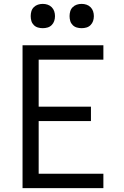

<svg xmlns="http://www.w3.org/2000/svg" viewBox="-20 -968 640 988"><path d="M96 0V-735H512V-661H179V-419H448V-345H179V-74H512V0ZM400 -823Q387 -823 375 -826.5Q363 -830 354 -839Q345 -848 341.5 -860Q338 -872 338 -885Q338 -898 341.5 -910Q345 -922 354 -931Q363 -940 375 -944Q387 -948 400 -948Q413 -948 425 -944Q437 -940 446 -931Q455 -922 459 -910Q463 -898 463 -885Q463 -872 459 -860Q455 -848 446 -839Q437 -830 425 -826.5Q413 -823 400 -823ZM200 -823Q187 -823 175 -826.5Q163 -830 154 -839Q145 -848 141.5 -860Q138 -872 138 -885Q138 -898 141.5 -910Q145 -922 154 -931Q163 -940 175 -944Q187 -948 200 -948Q213 -948 225 -944Q237 -940 246 -931Q255 -922 259 -910Q263 -898 263 -885Q263 -872 259 -860Q255 -848 246 -839Q237 -830 225 -826.5Q213 -823 200 -823Z"/></svg>

Font: Iosevka Custom Extended
Style: Regular
Weight: 400
Width: 7
Monospace: yes
Designer: Belleve Invis
Foundry: Belleve Invis
Version: Version 11.2.4; ttfautohint (v1.8.4)